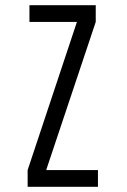

<svg xmlns="http://www.w3.org/2000/svg" viewBox="-20 -720 490 740"><path d="M86.5 0V-64.5L276.5 -635.5H93.5V-700H349V-635.5L158 -64.5H357.5V0Z"/></svg>

Font: Trispace Condensed Light
Style: Regular
Weight: 300
Width: 3
Designer: Tyler Finck
Foundry: Etcetera Type Company
Version: Version 1.210; ttfautohint (v1.8.3)